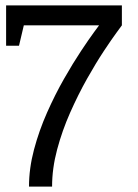

<svg xmlns="http://www.w3.org/2000/svg" viewBox="-20 -620 509 707"><path d="M171.8 67H86.8Q86.8 0 105.3 -69.5Q123.8 -139 153.3 -205.5Q182.8 -272 215.8 -329.8Q248.8 -387.7 278.3 -432.1Q307.8 -476.5 326.3 -501.6Q344.8 -526.7 344.8 -526.7H2.5V-600H428.8V-526.7Q429 -526.8 410.5 -501.8Q392 -476.8 362.6 -432.4Q333.2 -388 300.6 -330.1Q268 -272.2 238.5 -205.7Q209 -139.2 190.4 -69.6Q171.8 0 171.8 67ZM2.5 -451.7V-600H85L50 -451.7Z"/></svg>

Font: Epunda Slab Light
Style: Regular
Weight: 300
Designer: Simon Atzbach
Foundry: typofactur
Version: Version 1.102